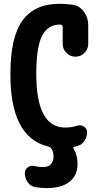

<svg xmlns="http://www.w3.org/2000/svg" viewBox="-20 -760 540 1000"><path d="M306.6 -531.2V-618.2Q306.6 -629.9 295.9 -631.8H289.1Q229.5 -631.8 199.2 -573.2Q168.9 -514.6 168.9 -375Q168.9 -95.7 319.3 -95.7Q355.5 -95.7 381.8 -105.5Q400.4 -111.3 417 -100.6Q433.6 -89.8 433.6 -71.3Q433.6 -45.9 418.9 -24.9Q404.3 -3.9 380.9 1Q378.9 2 374 2.9Q369.1 3.9 367.2 3.9Q359.4 5.9 362.3 12.7Q384.8 49.8 383.8 94.7Q383.8 153.3 342.3 186.5Q300.8 219.7 223.6 219.7Q196.3 219.7 165 214.8Q139.6 210.9 124.5 189.5Q109.4 168 109.4 141.6Q109.4 122.1 125.5 110.8Q141.6 99.6 162.1 105.5Q185.5 110.4 204.1 110.4Q230.5 110.4 244.6 95.7Q258.8 81.1 258.8 54.7Q258.8 31.2 247.1 13.7Q242.2 5.9 227.5 2Q33.2 -46.9 34.2 -375Q34.2 -567.4 97.7 -653.8Q161.1 -740.2 289.1 -740.2Q320.3 -740.2 356.9 -735.4Q393.6 -730.5 416.5 -699.7Q439.5 -668.9 439.5 -629.9V-531.2Q439.5 -503.9 419.9 -484.4Q400.4 -464.8 373 -464.8Q345.7 -464.8 326.2 -484.4Q306.6 -503.9 306.6 -531.2Z"/></svg>

Font: Rounded-X Mgen+ 1mn bold
Style: Bold
Weight: 700
Designer: [Source Han Sans]
Ryoko NISHIZUKA  (kana & ideographs); Paul D. Hunt (Latin, Greek & Cyrillic); Wenlong ZHANG  (bopomofo
Version: Version 1.059.20150602